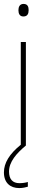

<svg xmlns="http://www.w3.org/2000/svg" viewBox="-21 -742 237 979"><path d="M99 -722C79 -722 73 -706 73 -690C73 -673 79 -658 98 -658C119 -658 125 -672 125 -690C125 -706 121 -722 99 -722ZM25 133C25 83 63 40 111 0V-528H85V-4C27 43 -1 89 -1 137C-1 190 31 217 77 217C95 217 111 213 121 210V186C112 189 95 192 78 192C43 192 25 171 25 133Z"/></svg>

Font: Noto Sans Gujarati UI SemiCondensed Thin
Style: Regular
Weight: 100
Width: 4
Designer: Jelle Bosma - Monotype Design Team, Universal Thirst
Foundry: Monotype Imaging Inc.
Version: Version 2.106